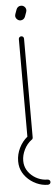

<svg xmlns="http://www.w3.org/2000/svg" viewBox="-58 -657 260 900"><g transform="rotate(-5 71.5 -207.5)"><path d="M74.7 -2.4 72.3 -1Q50.8 14.6 37.6 41Q24.4 67.4 24.4 94.2Q24.4 106.4 27.3 117.2Q32.7 137.7 48.3 154.8Q64 171.9 85.4 181.6Q106.9 191.4 129.9 191.4Q135.3 191.4 139.2 194.8Q143.1 198.2 143.1 203.6Q143.1 209 139.2 212.4Q135.3 215.8 129.9 215.8Q102.1 215.8 75.7 203.6Q49.3 191.4 30 170.2Q10.7 148.9 3.9 123Q0.5 109.4 0.5 93.8Q0.5 62 15.1 32Q29.8 2 53.7 -17.1V-476.1Q53.7 -481.4 57.4 -484.9Q61 -488.3 65.9 -488.3Q71.3 -488.3 74.7 -484.9Q78.1 -481.4 78.1 -476.1V-11.2Q78.1 -5.9 74.7 -2.4ZM69.3 -563Q60.1 -563 53 -570.1Q45.9 -577.1 45.9 -586.4Q45.9 -589.8 47.4 -594.2L55.2 -615.7Q57.6 -622.6 63.5 -627Q69.3 -631.3 77.1 -631.3Q86.9 -631.3 93.8 -624.5Q100.6 -617.7 100.6 -607.9Q100.6 -604.5 99.1 -600.1L91.3 -578.6Q88.9 -571.8 83 -567.4Q77.1 -563 69.3 -563Z"/></g></svg>

Font: Velvelyne Light
Style: Regular
Weight: 200
Designer: Manon Van der Borght et Mariel Nils
Foundry: Velvetyne
Version: Version 1.070